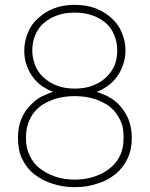

<svg xmlns="http://www.w3.org/2000/svg" viewBox="-20 -758 619 791"><path d="M288 13Q236 13 194 -2Q174 -8 155.5 -18Q137 -28 120 -41Q89 -66 71 -104Q54 -139 54 -189Q54 -237 69 -270Q84 -306 111 -330Q134 -355 171 -369Q177 -372 184 -374.5Q191 -377 198 -380Q183 -385 172 -392Q140 -409 122 -432Q102 -455 91 -486Q85 -501 82.5 -517Q80 -533 80 -550Q80 -588 95 -623Q108 -657 136 -682Q150 -695 165.5 -705Q181 -715 201 -723Q238 -738 288 -738Q337 -738 376 -723Q413 -708 441 -682Q454 -670 464.5 -655.5Q475 -641 482 -623Q497 -588 497 -550Q497 -516 485 -486Q474 -455 454 -432Q444 -420 431.5 -410Q419 -400 405 -392Q398 -388 392 -385Q386 -382 378 -380Q386 -377 392.5 -374.5Q399 -372 406 -369Q440 -356 466 -331Q492 -305 508 -270Q515 -253 519 -232.5Q523 -212 523 -189Q523 -141 505 -104Q487 -66 456 -41Q440 -28 421.5 -18Q403 -8 382 -2Q340 13 288 13ZM288 -362Q267 -362 245 -359Q223 -356 199 -348Q178 -340 157 -328Q137 -315 121 -296Q113 -286 107 -274.5Q101 -263 96 -250Q87 -224 87 -189Q87 -169 90.5 -151.5Q94 -134 102 -118Q116 -86 143 -65Q157 -54 173 -45.5Q189 -37 206 -31Q243 -18 288 -18Q333 -18 370 -31Q388 -37 404 -45.5Q420 -54 433 -65Q460 -86 475 -118Q489 -147 489 -189Q489 -206 487.5 -221.5Q486 -237 481 -250Q470 -276 455 -296Q439 -315 419 -328Q396 -341 377 -348Q353 -356 331 -359Q308 -362 288 -362ZM288 -706Q245 -706 214 -694Q197 -688 184 -680Q171 -672 159 -662Q137 -642 125 -613Q113 -584 113 -550Q113 -521 124 -491Q134 -464 156 -442Q179 -420 210 -407Q244 -393 288 -393Q332 -393 366 -407Q383 -414 396 -422.5Q409 -431 420 -442Q441 -463 453 -491Q463 -518 463 -550Q463 -584 451 -613Q438 -644 417 -662Q393 -683 362 -694Q330 -706 288 -706Z"/></svg>

Font: SpoqaHanSans
Style: Thin
Weight: 250
Designer: [Spoqa Han Sans] Dong-huui Kim \uAE40 \uB3D9 \uD718   [Noto Sans] Ryoko NISHIZUKA \u897F \u585A \u6DBC \u5B50  (kana & i
Foundry: Spoqa (http://bi.spoqa.com)
Version: Version 1.004;PS 1.004;hotconv 1.0.82;makeotf.lib2.5.63406